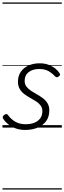

<svg xmlns="http://www.w3.org/2000/svg" viewBox="-20 -1030 519 1550"><path d="M185 19Q138 19 102.5 5Q67 -9 42.5 -30Q18 -51 6 -71Q1 -79 2.5 -87Q4 -95 14 -102Q23 -109 30.5 -109.5Q38 -110 45 -101Q67 -69 102.5 -48Q138 -27 187 -27Q225 -27 255.5 -38.5Q286 -50 304 -73.5Q322 -97 322 -132Q322 -159 308 -178Q294 -197 271.5 -211.5Q249 -226 223.5 -240Q198 -254 175.5 -271Q153 -288 139 -312Q125 -336 125 -371Q125 -416 147 -449Q169 -482 209 -500.5Q249 -519 300 -519Q342 -519 374.5 -506Q407 -493 428.5 -475Q450 -457 460 -440Q466 -431 465 -425.5Q464 -420 453 -412Q445 -406 438 -406.5Q431 -407 424 -414Q398 -442 368.5 -457.5Q339 -473 296 -473Q244 -473 211.5 -448Q179 -423 179 -377Q179 -350 193.5 -331Q208 -312 230.5 -297Q253 -282 278.5 -268Q304 -254 326.5 -237Q349 -220 363.5 -196.5Q378 -173 378 -139Q378 -86 351.5 -51Q325 -16 281 1.5Q237 19 185 19ZM0 490H479V500H0ZM0 -20H479V0H0ZM0 -505H479V-500H0ZM0 -1010H479V-1000H0Z"/></svg>

Font: Playwrite AU VIC Guides
Style: Regular
Weight: 400
Designer: Veronika Burian, José Scaglione
Foundry: TypeTogether
Version: Version 1.003